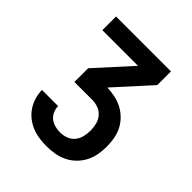

<svg xmlns="http://www.w3.org/2000/svg" viewBox="-200 -868 1001 1001"><g transform="rotate(45 300.0 -367.5)"><path d="M302 0Q274 0 247 -4Q220 -8 194.5 -18.5Q169 -29 147 -46.5Q125 -64 110 -87Q95 -110 87 -137Q79 -164 79 -191H198Q198 -172 206 -153.5Q214 -135 229 -123Q244 -111 263.5 -106Q283 -101 302 -101Q325 -101 346.5 -109Q368 -117 382.5 -134.5Q397 -152 402.5 -174.5Q408 -197 408 -220Q408 -243 402.5 -265.5Q397 -288 382 -306Q367 -324 345 -332Q323 -340 300 -340H169V-441L344 -634H81V-735H486V-634L311 -441Q340 -440 369 -434Q398 -428 423.5 -414.5Q449 -401 470 -380Q491 -359 504 -333Q517 -307 522 -278Q527 -249 527 -219Q527 -190 521.5 -160.5Q516 -131 502 -104.5Q488 -78 466.5 -57Q445 -36 418 -23Q391 -10 361.5 -5Q332 0 302 0Z"/></g></svg>

Font: Iosevka SS04 Extended
Style: Bold
Weight: 700
Width: 7
Monospace: yes
Designer: Belleve Invis
Foundry: Belleve Invis
Version: Version 19.0.0; ttfautohint (v1.8.4)